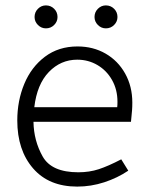

<svg xmlns="http://www.w3.org/2000/svg" viewBox="-20 -680 552 711"><path d="M270 -42Q311 -42 346 -53.5Q381 -65 429 -90L455 -48Q415 -21 366 -5Q317 11 266 11Q161 11 102.5 -56.5Q44 -124 44 -234Q44 -307 70 -369.5Q96 -432 146.5 -470Q197 -508 267 -508Q325 -508 371 -481.5Q417 -455 443.5 -407.5Q470 -360 470 -300Q470 -284 469 -271.5Q468 -259 467 -250L465 -229H104Q105 -159 138 -100.5Q171 -42 270 -42ZM414 -283Q415 -290 415 -303Q415 -348 395 -383.5Q375 -419 341 -439Q307 -459 266 -459Q205 -459 161 -413.5Q117 -368 107 -283ZM108 -617Q108 -635 120.5 -647.5Q133 -660 150 -660Q168 -660 180.5 -647.5Q193 -635 193 -617Q193 -600 180.5 -587.5Q168 -575 150 -575Q133 -575 120.5 -587.5Q108 -600 108 -617ZM330 -617Q330 -635 342.5 -647.5Q355 -660 372 -660Q390 -660 402.5 -647.5Q415 -635 415 -617Q415 -600 402.5 -587.5Q390 -575 372 -575Q355 -575 342.5 -587.5Q330 -600 330 -617Z"/></svg>

Font: Bellota Text
Style: Regular
Weight: 400
Designer: Kemie Guaida
Foundry: Kemie Guaida
Version: Version 4.001